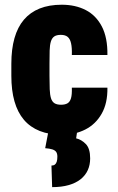

<svg xmlns="http://www.w3.org/2000/svg" viewBox="-20 -558 498 809"><path d="M237.3 -116.7Q253.9 -116.7 264.2 -122.6Q274.4 -128.4 279.1 -143.8Q283.7 -159.2 282.7 -188.5H432.6Q433.6 -123 408.4 -78.9Q383.3 -34.7 339.8 -12.5Q296.4 9.8 241.2 9.8Q187.5 9.8 147.5 -6.1Q107.4 -22 80.8 -53.2Q54.2 -84.5 41 -130.9Q27.8 -177.2 27.8 -238.8V-289.1Q27.8 -350.6 41 -397.2Q54.2 -443.8 80.8 -475.1Q107.4 -506.3 147.2 -522.2Q187 -538.1 240.2 -538.1Q297.9 -538.1 341.3 -515.6Q384.8 -493.2 409.2 -446.3Q433.6 -399.4 432.6 -326.2H282.7Q283.7 -356.4 279.5 -375.2Q275.4 -394 265.1 -402.6Q254.9 -411.1 236.3 -411.1Q218.3 -411.1 208.5 -404.3Q198.7 -397.5 194.3 -382.8Q189.9 -368.2 189.2 -345Q188.5 -321.8 188.5 -289.1V-238.8Q188.5 -205.6 189.5 -182.1Q190.4 -158.7 194.8 -144.3Q199.2 -129.9 209.2 -123.3Q219.2 -116.7 237.3 -116.7ZM184.1 -4.9H305.2L300.8 24.9Q322.8 29.8 341.3 48.6Q359.9 67.4 359.9 109.4Q359.9 136.7 349.9 158.9Q339.8 181.2 319.6 197.3Q299.3 213.4 269.3 221.9Q239.3 230.5 199.7 230.5L196.8 139.6Q205.6 139.6 210.9 135.7Q216.3 131.8 219 123.5Q221.7 115.2 221.7 102.1Q221.7 89.4 216.8 82.3Q211.9 75.2 200.7 71.5Q189.5 67.9 170.4 66.4Z"/></svg>

Font: Roboto Condensed Black
Style: Regular
Weight: 900
Designer: Christian Robertson
Foundry: Google
Version: Version 3.008; 2023